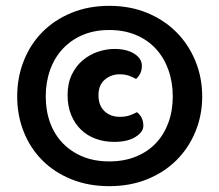

<svg xmlns="http://www.w3.org/2000/svg" viewBox="-20 -637 753 659"><path d="M39 -306Q39 -371 61.5 -428Q84 -485 125.5 -527Q167 -569 225.5 -593Q284 -617 355 -617Q426 -617 484.5 -593Q543 -569 585 -527Q627 -485 650.5 -428Q674 -371 674 -306Q674 -241 650.5 -184.5Q627 -128 585 -86.5Q543 -45 484.5 -21.5Q426 2 355 2Q284 2 225.5 -21.5Q167 -45 125.5 -86.5Q84 -128 61.5 -184.5Q39 -241 39 -306ZM355 -534Q304 -534 264 -517Q224 -500 195.5 -469.5Q167 -439 152 -397Q137 -355 137 -306Q137 -257 152 -216Q167 -175 195.5 -145.5Q224 -116 264 -99.5Q304 -83 355 -83Q406 -83 446.5 -99.5Q487 -116 515 -145.5Q543 -175 558 -216Q573 -257 573 -306Q573 -355 558 -397Q543 -439 515 -469.5Q487 -500 446.5 -517Q406 -534 355 -534ZM391 -382Q361 -382 339.5 -363.5Q318 -345 318 -310Q318 -275 338.5 -255.5Q359 -236 391 -236Q411 -236 425 -241Q439 -246 450 -252Q472 -235 472 -205Q472 -184 445 -167Q418 -150 372 -150Q338 -150 309 -160.5Q280 -171 258.5 -191.5Q237 -212 224.5 -242Q212 -272 212 -311Q212 -351 226.5 -381Q241 -411 264.5 -430.5Q288 -450 316.5 -459.5Q345 -469 373 -469Q415 -469 441 -452.5Q467 -436 467 -411Q467 -384 447 -366Q437 -372 423 -377Q409 -382 391 -382Z"/></svg>

Font: Baloo 2
Style: Bold
Weight: 700
Designer: Sarang Kulkarni and Ek Type
Foundry: Ek Type
Version: Version 1.640;hotconv 1.0.111;makeotfexe 2.5.65597; ttfautoh